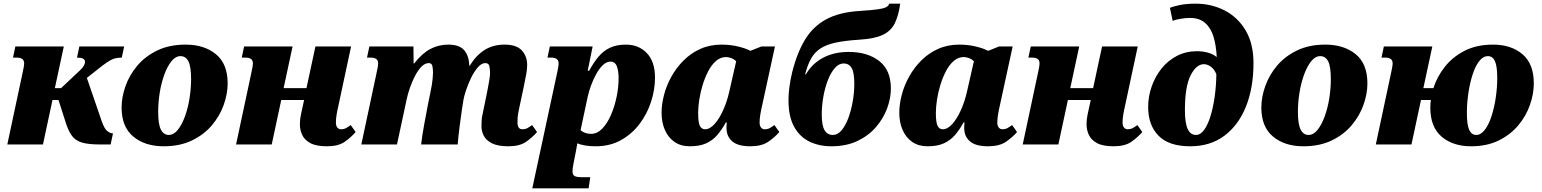

<svg xmlns="http://www.w3.org/2000/svg" viewBox="-20 -790 8434 1050"><path d="M20 0 101 -380Q106 -403 109 -418.5Q112 -434 112 -444Q112 -475 71 -475H51L64 -536H329L280 -308H314L417 -405Q445 -431 445 -452Q445 -475 401 -475L414 -536H659L646 -475Q624 -475 606.5 -470Q589 -465 566.5 -450Q544 -435 507 -405L455 -364L536 -128Q551 -85 567 -73Q583 -61 595 -61H598L585 0H525Q463 0 428 -10.5Q393 -21 374 -46.5Q355 -72 341 -115L300 -243H267L215 0Z M875 10Q773 10 709 -43Q645 -96 645 -202Q645 -259 666.5 -319.5Q688 -380 731 -431Q774 -482 840 -514Q906 -546 995 -546Q1097 -546 1161 -493.5Q1225 -441 1225 -334Q1225 -277 1203.5 -216.5Q1182 -156 1139 -105Q1096 -54 1030 -22Q964 10 875 10ZM903 -52Q930 -52 952.5 -80Q975 -108 991.5 -153.5Q1008 -199 1016.5 -252.5Q1025 -306 1025 -357Q1025 -426 1010.5 -454.5Q996 -483 967 -483Q940 -483 917.5 -455Q895 -427 878.5 -381.5Q862 -336 853.5 -283Q845 -230 845 -179Q845 -110 860 -81Q875 -52 903 -52Z M1768 10Q1709 10 1677 -7.5Q1645 -25 1632.5 -52.5Q1620 -80 1620 -110Q1620 -138 1626 -165L1643 -243H1518L1466 0H1271L1352 -380Q1357 -403 1360 -418.5Q1363 -434 1363 -444Q1363 -475 1322 -475H1302L1315 -536H1580L1531 -308H1656L1705 -536H1900L1832 -218Q1825 -188 1821 -164.5Q1817 -141 1817 -120Q1817 -102 1825 -92.5Q1833 -83 1845 -83Q1860 -83 1871.5 -89Q1883 -95 1898 -106L1925 -68Q1900 -39 1865 -14.5Q1830 10 1768 10Z M2760 10Q2702 10 2670 -6.5Q2638 -23 2625.5 -48Q2613 -73 2613 -100Q2613 -116 2614 -132.5Q2615 -149 2619 -165L2644 -287Q2649 -313 2654.5 -343.5Q2660 -374 2660 -392Q2660 -409 2656.5 -427Q2653 -445 2634 -445Q2613 -445 2592.5 -421Q2572 -397 2555.5 -362.5Q2539 -328 2528 -294.5Q2517 -261 2514 -241L2506 -190Q2501 -156 2494 -102.5Q2487 -49 2483 0H2283Q2289 -51 2300 -110.5Q2311 -170 2321 -222L2334 -286Q2344 -333 2346 -360Q2348 -387 2348 -392Q2348 -409 2345 -427Q2342 -445 2325 -445Q2304 -445 2285 -425.5Q2266 -406 2250 -375.5Q2234 -345 2222 -310.5Q2210 -276 2204 -247L2151 0H1956L2037 -380Q2042 -403 2045 -418.5Q2048 -434 2048 -444Q2048 -475 2007 -475H1987L2000 -536H2241L2242 -443H2245Q2289 -499 2334 -522.5Q2379 -546 2431 -546Q2492 -546 2518 -516Q2544 -486 2546 -436V-431H2549Q2584 -488 2630.5 -517Q2677 -546 2739 -546Q2805 -546 2834 -514Q2863 -482 2863 -434Q2863 -415 2858 -385.5Q2853 -356 2845 -319L2818 -192Q2812 -164 2811 -148Q2810 -132 2810 -120Q2810 -83 2837 -83Q2852 -83 2863.5 -89Q2875 -95 2890 -106L2917 -68Q2892 -39 2857 -14.5Q2822 10 2760 10Z M2891 240 3029 -402Q3031 -413 3033 -424Q3035 -435 3035 -443Q3035 -475 2994 -475H2974L2987 -536H3221L3194 -403H3202Q3226 -448 3253 -480Q3280 -512 3316 -529Q3352 -546 3403 -546Q3473 -546 3517.5 -499.5Q3562 -453 3562 -365Q3562 -301 3541 -235Q3520 -169 3478.5 -113.5Q3437 -58 3376.5 -24Q3316 10 3238 10Q3177 10 3137 -6Q3136 1 3134 12.5Q3132 24 3130 35L3116 106Q3113 122 3112 130.5Q3111 139 3111 147Q3111 166 3122 172.5Q3133 179 3161 179H3208L3199 240ZM3212 -58Q3246 -58 3273.5 -86.5Q3301 -115 3321 -161Q3341 -207 3352 -260Q3363 -313 3363 -362Q3363 -401 3353.5 -427Q3344 -453 3318 -453Q3297 -453 3277 -434Q3257 -415 3240.5 -385Q3224 -355 3212 -322Q3200 -289 3194 -261L3155 -78Q3178 -58 3212 -58Z M3753 10Q3703 10 3668.5 -14Q3634 -38 3616 -79.5Q3598 -121 3598 -173Q3598 -220 3611.5 -271.5Q3625 -323 3652 -371.5Q3679 -420 3718.5 -459.5Q3758 -499 3810 -522.5Q3862 -546 3926 -546Q3975 -546 4017.5 -535.5Q4060 -525 4084 -512L4144 -536H4218L4149 -218Q4142 -188 4138 -164Q4134 -140 4134 -120Q4134 -102 4142 -92.5Q4150 -83 4162 -83Q4177 -83 4188.5 -89Q4200 -95 4215 -106L4242 -68Q4217 -39 4181 -14.5Q4145 10 4083 10Q4016 10 3984.5 -17Q3953 -44 3953 -90Q3953 -101 3953.5 -108Q3954 -115 3955 -120H3949Q3928 -81 3902.5 -51.5Q3877 -22 3841.5 -6Q3806 10 3753 10ZM3836 -83Q3862 -83 3888 -112Q3914 -141 3935 -188Q3956 -235 3968 -288L4006 -455Q3994 -467 3978.5 -472.5Q3963 -478 3951 -478Q3920 -478 3895.5 -456.5Q3871 -435 3853 -400.5Q3835 -366 3822.5 -325Q3810 -284 3804 -244Q3798 -204 3798 -173Q3798 -120 3807.5 -101.5Q3817 -83 3836 -83Z M4527 10Q4459 10 4406 -16Q4353 -42 4322.5 -97.5Q4292 -153 4292 -243Q4292 -276 4297 -314Q4302 -352 4312 -394Q4339 -502 4383 -574Q4427 -646 4498.5 -684.5Q4570 -723 4679 -730Q4742 -734 4776.5 -738.5Q4811 -743 4825.5 -750.5Q4840 -758 4843 -770H4903Q4894 -704 4873 -662Q4852 -620 4807 -599Q4762 -578 4680 -573Q4602 -568 4550.5 -557Q4499 -546 4467 -525Q4435 -504 4415.5 -469.5Q4396 -435 4383 -383H4387Q4421 -442 4481 -474Q4541 -506 4622 -506Q4724 -506 4788 -456.5Q4852 -407 4852 -306Q4852 -253 4831.5 -197.5Q4811 -142 4770.5 -95Q4730 -48 4669 -19Q4608 10 4527 10ZM4535 -52Q4561 -52 4582.5 -77.5Q4604 -103 4619.5 -145Q4635 -187 4643.5 -236Q4652 -285 4652 -332Q4652 -393 4637.5 -418Q4623 -443 4594 -443Q4567 -443 4545 -417.5Q4523 -392 4507 -350.5Q4491 -309 4482.5 -260Q4474 -211 4474 -164Q4474 -103 4489.5 -77.5Q4505 -52 4535 -52Z M5053 10Q5003 10 4968.5 -14Q4934 -38 4916 -79.5Q4898 -121 4898 -173Q4898 -220 4911.5 -271.5Q4925 -323 4952 -371.5Q4979 -420 5018.5 -459.5Q5058 -499 5110 -522.5Q5162 -546 5226 -546Q5275 -546 5317.5 -535.5Q5360 -525 5384 -512L5444 -536H5518L5449 -218Q5442 -188 5438 -164Q5434 -140 5434 -120Q5434 -102 5442 -92.5Q5450 -83 5462 -83Q5477 -83 5488.5 -89Q5500 -95 5515 -106L5542 -68Q5517 -39 5481 -14.5Q5445 10 5383 10Q5316 10 5284.5 -17Q5253 -44 5253 -90Q5253 -101 5253.5 -108Q5254 -115 5255 -120H5249Q5228 -81 5202.5 -51.5Q5177 -22 5141.5 -6Q5106 10 5053 10ZM5136 -83Q5162 -83 5188 -112Q5214 -141 5235 -188Q5256 -235 5268 -288L5306 -455Q5294 -467 5278.5 -472.5Q5263 -478 5251 -478Q5220 -478 5195.5 -456.5Q5171 -435 5153 -400.5Q5135 -366 5122.5 -325Q5110 -284 5104 -244Q5098 -204 5098 -173Q5098 -120 5107.5 -101.5Q5117 -83 5136 -83Z M6070 10Q6011 10 5979 -7.5Q5947 -25 5934.5 -52.5Q5922 -80 5922 -110Q5922 -138 5928 -165L5945 -243H5820L5768 0H5573L5654 -380Q5659 -403 5662 -418.5Q5665 -434 5665 -444Q5665 -475 5624 -475H5604L5617 -536H5882L5833 -308H5958L6007 -536H6202L6134 -218Q6127 -188 6123 -164.5Q6119 -141 6119 -120Q6119 -102 6127 -92.5Q6135 -83 6147 -83Q6162 -83 6173.5 -89Q6185 -95 6200 -106L6227 -68Q6202 -39 6167 -14.5Q6132 10 6070 10Z M6489 10Q6372 10 6315.5 -48Q6259 -106 6259 -205Q6259 -262 6278 -316.5Q6297 -371 6332 -415Q6367 -459 6416.5 -484.5Q6466 -510 6527 -510Q6554 -510 6582.5 -503Q6611 -496 6634 -478Q6631 -541 6616.5 -589Q6602 -637 6570.5 -664.5Q6539 -692 6488 -692Q6463 -692 6435 -687Q6407 -682 6393 -676L6378 -747Q6396 -755 6432.5 -762.5Q6469 -770 6518 -770Q6604 -770 6676 -733.5Q6748 -697 6791.5 -624.5Q6835 -552 6835 -445Q6835 -309 6793.5 -206.5Q6752 -104 6675 -47Q6598 10 6489 10ZM6520 -52Q6545 -52 6565 -79.5Q6585 -107 6599.5 -153.5Q6614 -200 6622.5 -259.5Q6631 -319 6632 -384Q6620 -413 6601 -426Q6582 -439 6564 -439Q6522 -439 6491 -377.5Q6460 -316 6460 -188Q6460 -118 6475 -85Q6490 -52 6520 -52Z M7108 10Q7006 10 6942 -43Q6878 -96 6878 -202Q6878 -259 6899.5 -319.5Q6921 -380 6964 -431Q7007 -482 7073 -514Q7139 -546 7228 -546Q7330 -546 7394 -493.5Q7458 -441 7458 -334Q7458 -277 7436.5 -216.5Q7415 -156 7372 -105Q7329 -54 7263 -22Q7197 10 7108 10ZM7136 -52Q7163 -52 7185.5 -80Q7208 -108 7224.5 -153.5Q7241 -199 7249.5 -252.5Q7258 -306 7258 -357Q7258 -426 7243.5 -454.5Q7229 -483 7200 -483Q7173 -483 7150.5 -455Q7128 -427 7111.5 -381.5Q7095 -336 7086.5 -283Q7078 -230 7078 -179Q7078 -110 7093 -81Q7108 -52 7136 -52Z M7504 0 7585 -380Q7590 -403 7593 -418.5Q7596 -434 7596 -444Q7596 -475 7555 -475H7535L7548 -536H7813L7764 -308H7819Q7838 -369 7880.5 -423.5Q7923 -478 7989 -512Q8055 -546 8145 -546Q8244 -546 8306 -493.5Q8368 -441 8368 -334Q8368 -277 8347 -216.5Q8326 -156 8283.5 -105Q8241 -54 8176.5 -22Q8112 10 8025 10Q7926 10 7864 -42.5Q7802 -95 7802 -202Q7802 -222 7805 -243H7751L7699 0ZM8053 -52Q8079 -52 8100.5 -80.5Q8122 -109 8137 -155.5Q8152 -202 8160 -256.5Q8168 -311 8168 -362Q8168 -428 8155.5 -455.5Q8143 -483 8117 -483Q8090 -483 8068.5 -454.5Q8047 -426 8032.5 -380Q8018 -334 8010 -279.5Q8002 -225 8002 -174Q8002 -108 8014.5 -80Q8027 -52 8053 -52Z"/></svg>

Font: Noto Serif Black
Style: Italic
Weight: 900
Italic angle: -12°
Designer: Monotype Design Team
Foundry: Monotype Imaging Inc.
Version: Version 2.013